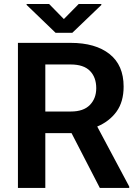

<svg xmlns="http://www.w3.org/2000/svg" viewBox="-20 -921 675 941"><path d="M469.2 0 330.6 -268.6H202.1V0H67.9V-710.9H326.2Q447.8 -710.9 516.8 -656.2Q585.9 -601.6 585.9 -496.6Q585.9 -422.4 551.3 -374.3Q516.6 -326.2 456.5 -300.8L613.3 -6.8V0ZM326.2 -605H202.1V-374.5H327.6Q389.2 -374.5 420.4 -406.5Q451.7 -438.5 451.7 -488.8Q451.7 -542 420.9 -573.5Q390.1 -605 326.2 -605ZM220.7 -901.4 293 -827.6 365.7 -901.4H476.6V-896.5L334.5 -760.3H252.4L110.4 -897V-901.4Z"/></svg>

Font: Vazirmatn UI FD SemiBold
Style: Regular
Weight: 600
Designer: Saber Rastikerdar
Foundry: Saber Rastikerdar
Version: Version 33.003